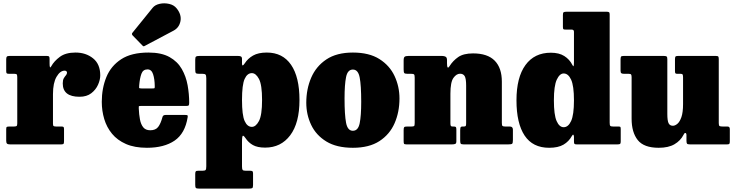

<svg xmlns="http://www.w3.org/2000/svg" viewBox="-20 -849 4326 1129"><path d="M81.5 -393.5Q81.5 -406 79 -410.5Q76.5 -415 64.5 -415H34.5Q23.5 -415 20 -417.5Q16.5 -420 16.5 -430.5V-500Q16.5 -512 20.2 -516Q24 -520 35.5 -520H255.5Q265 -520 268.2 -517Q271.5 -514 271.5 -503.5V-475.5Q271.5 -440 281.5 -459.5Q298 -489.5 332 -514.8Q366 -540 424 -540Q485 -540 527.2 -506Q569.5 -472 569.5 -406Q569.5 -380 556.5 -350.8Q543.5 -321.5 516.8 -300.8Q490 -280 447.5 -280Q349 -280 349 -358.5Q349 -378.5 355.2 -389Q361.5 -399.5 367.8 -406.5Q374 -413.5 374 -422Q374 -426 370.8 -429.8Q367.5 -433.5 360 -433.5Q333.5 -433.5 312.5 -397.5Q291.5 -361.5 291.5 -295.5V-122.5Q291.5 -110.5 295.2 -107.8Q299 -105 311.5 -105H342.5Q351.5 -105 354 -101.8Q356.5 -98.5 356.5 -88.5V-20Q356.5 -8.5 354.2 -4.2Q352 0 340.5 0H38.5Q26 0 21.2 -4.5Q16.5 -9 16.5 -21.5V-90Q16.5 -101 20.5 -103Q24.5 -105 35.5 -105H60.5Q73 -105 77.2 -107.8Q81.5 -110.5 81.5 -123Z M578.5 -250Q578.5 -330 605.5 -395.8Q632.5 -461.5 692.8 -500.8Q753 -540 853.5 -540Q929.5 -540 976.8 -513.5Q1024 -487 1049 -443.2Q1074 -399.5 1083.2 -347.8Q1092.5 -296 1092.5 -245Q1092.5 -233.5 1089.8 -229.8Q1087 -226 1075.5 -226H807.5Q797 -226 796.2 -223.2Q795.5 -220.5 796 -211Q797.5 -175.5 803 -146.5Q808.5 -117.5 822.5 -100.2Q836.5 -83 863.5 -83Q895 -83 910 -102.5Q925 -122 935.5 -161Q938.5 -173 953.5 -173H1069.5Q1080 -173 1082.5 -170.8Q1085 -168.5 1083.5 -160Q1068.5 -64.5 1006.8 -22.2Q945 20 844 20Q771.5 20 720.8 -2.2Q670 -24.5 638.8 -62.5Q607.5 -100.5 593 -149Q578.5 -197.5 578.5 -250ZM811.5 -329H877Q887.5 -329 888.8 -330.8Q890 -332.5 890 -342.5Q889.5 -384 880.2 -412.5Q871 -441 847.5 -441Q821 -441 811.5 -415Q802 -389 798.5 -347.5Q797.5 -336.5 798 -332.8Q798.5 -329 811.5 -329ZM816.5 -582.5 760 -640.5Q751.5 -649.5 760.5 -658.5L877.5 -803Q891.5 -820.5 918.8 -826.5Q946 -832.5 974.2 -826.2Q1002.5 -820 1018.5 -800Q1048.5 -763 1041.2 -724.8Q1034 -686.5 1000 -668.5L832 -579.5Q826.5 -576 823.5 -577Q820.5 -578 816.5 -582.5Z M1128 -441V-497.5Q1128 -513 1132.8 -516.5Q1137.5 -520 1152.5 -520H1380.5Q1391 -520 1397 -516.8Q1403 -513.5 1403 -502V-475Q1403 -464 1407.2 -464.5Q1411.5 -465 1419.5 -477Q1437.5 -505 1468.2 -522.5Q1499 -540 1549 -540Q1642 -540 1691.5 -468Q1741 -396 1741 -261Q1741 -126 1686.5 -53.5Q1632 19 1539 19Q1494 19 1467.2 4Q1440.5 -11 1423.5 -37Q1414 -51.5 1408.5 -50.8Q1403 -50 1403 -13V129Q1403 145 1406.5 150Q1410 155 1425 155H1450.5Q1460 155 1464 157.8Q1468 160.5 1468 171V239Q1468 254 1463.2 257Q1458.5 260 1443.5 260H1150.5Q1135.5 260 1131.8 256Q1128 252 1128 238V174Q1128 162.5 1131.2 158.8Q1134.5 155 1146.5 155H1171Q1185.5 155 1189.2 150.2Q1193 145.5 1193 128.5V-389Q1193 -406.5 1188.2 -410.8Q1183.5 -415 1170.5 -415H1150.5Q1135.5 -415 1131.8 -419.2Q1128 -423.5 1128 -441ZM1403 -261Q1403 -172 1418.5 -137.5Q1434 -103 1461 -103Q1484.5 -103 1502.8 -137.5Q1521 -172 1521 -261Q1521 -350.5 1502.8 -384.8Q1484.5 -419 1461 -419Q1434 -419 1418.5 -384.8Q1403 -350.5 1403 -261Z M1781 -245Q1781 -325 1809.8 -392Q1838.5 -459 1899 -499.5Q1959.5 -540 2055 -540Q2150.5 -540 2211 -501.8Q2271.5 -463.5 2300.2 -401.8Q2329 -340 2329 -270Q2329 -190 2300.2 -124.2Q2271.5 -58.5 2211 -19.2Q2150.5 20 2055 20Q1959.5 20 1899 -17Q1838.5 -54 1809.8 -114.5Q1781 -175 1781 -245ZM2006 -270Q2006 -173.5 2015 -126.8Q2024 -80 2055 -80Q2086 -80 2095 -124.2Q2104 -168.5 2104 -250Q2104 -347 2095 -393.5Q2086 -440 2055 -440Q2024 -440 2015 -396Q2006 -352 2006 -270Z M2398 -415H2376Q2361 -415 2357.2 -419.5Q2353.5 -424 2353.5 -440.5V-493.5Q2353.5 -511 2359.8 -515.5Q2366 -520 2381.5 -520H2580.5Q2592 -520 2600.2 -515.5Q2608.5 -511 2608.5 -495V-477Q2608.5 -458.5 2612 -453Q2615.5 -447.5 2624 -461Q2643.5 -492 2674.5 -513.5Q2705.5 -535 2761.5 -535Q2847 -535 2889 -492.2Q2931 -449.5 2931 -369V-126.5Q2931 -111.5 2935 -108.2Q2939 -105 2952.5 -105H2978Q2996 -105 2996 -86.5V-26Q2996 -7.5 2991.5 -3.8Q2987 0 2969.5 0H2706Q2692 0 2689 -4.5Q2686 -9 2686 -23V-82Q2686 -92.5 2687.8 -98.8Q2689.5 -105 2699.5 -105H2706.5Q2716 -105 2718.5 -108.2Q2721 -111.5 2721 -124.5V-345.5Q2721 -386 2712.8 -400.8Q2704.5 -415.5 2685 -415.5Q2664 -415.5 2646.2 -390.8Q2628.5 -366 2628.5 -298V-124.5Q2628.5 -113.5 2630.8 -109.2Q2633 -105 2642 -105H2648.5Q2657.5 -105 2660.5 -102Q2663.5 -99 2663.5 -86.5V-18.5Q2663.5 -5.5 2657 -2.8Q2650.5 0 2638.5 0H2369.5Q2357.5 0 2355.5 -4.2Q2353.5 -8.5 2353.5 -20.5V-84Q2353.5 -97.5 2356.8 -101.2Q2360 -105 2373.5 -105H2398.5Q2411 -105 2414.8 -107.8Q2418.5 -110.5 2418.5 -126V-392Q2418.5 -407.5 2414.8 -411.2Q2411 -415 2398 -415Z M3017 -259Q3017 -394 3069.8 -466.5Q3122.5 -539 3219 -539Q3267.5 -539 3298.2 -519.5Q3329 -500 3345.5 -467.5Q3351 -456 3353 -461Q3355 -466 3355 -486.5V-662Q3355 -675 3341.5 -675H3307.5Q3296 -675 3293 -677.2Q3290 -679.5 3290 -691V-761Q3290 -774 3294.2 -777Q3298.5 -780 3312 -780H3547.5Q3557 -780 3561 -777.2Q3565 -774.5 3565 -764.5V-127.5Q3565 -113 3568.5 -109Q3572 -105 3586 -105H3618.5Q3627 -105 3628.5 -101.2Q3630 -97.5 3630 -89V-17.5Q3630 -6 3626.5 -3Q3623 0 3611 0H3370.5Q3360 0 3357.5 -3.5Q3355 -7 3355 -18V-43.5Q3355 -52.5 3351.8 -56.2Q3348.5 -60 3342.5 -49Q3325 -17 3293.5 1.5Q3262 20 3209 20Q3112.5 20 3064.8 -52Q3017 -124 3017 -259ZM3237 -259Q3237 -173.5 3253 -137.2Q3269 -101 3294.5 -101Q3321.5 -101 3338.2 -137.2Q3355 -173.5 3355 -259Q3355 -344.5 3338.2 -380.8Q3321.5 -417 3294.5 -417Q3271 -417 3254 -380.8Q3237 -344.5 3237 -259Z M3694 -151V-394.5Q3694 -406.5 3691 -410.8Q3688 -415 3676.5 -415H3650Q3638 -415 3633.5 -418.5Q3629 -422 3629 -434V-498.5Q3629 -511.5 3631.8 -515.8Q3634.5 -520 3647 -520H3884Q3896 -520 3900 -516.8Q3904 -513.5 3904 -500.5V-179.5Q3904 -139 3911.5 -124.2Q3919 -109.5 3936.5 -109.5Q3949.5 -109.5 3963.2 -121Q3977 -132.5 3986.8 -160.2Q3996.5 -188 3996.5 -237V-394Q3996.5 -405.5 3994.2 -410.2Q3992 -415 3983 -415H3963Q3955 -415 3952 -417.5Q3949 -420 3949 -431V-500Q3949 -512 3951.8 -516Q3954.5 -520 3966 -520H4189.5Q4201 -520 4203.8 -516.2Q4206.5 -512.5 4206.5 -501V-125Q4206.5 -110.5 4211.2 -107.8Q4216 -105 4230.5 -105H4258Q4271.5 -105 4271.5 -90V-18.5Q4271.5 -7.5 4269 -3.8Q4266.5 0 4256 0H4037Q4023 0 4019.8 -4.2Q4016.5 -8.5 4016.5 -22.5V-54Q4016.5 -65.5 4010.8 -67Q4005 -68.5 3999.5 -56.5Q3981.5 -21.5 3946 -0.8Q3910.5 20 3853.5 20Q3766 20 3730 -25.5Q3694 -71 3694 -151Z"/></svg>

Font: Besley* Narrow Fatface
Style: Regular
Weight: 900
Width: 4
Designer: Owen Earl
Foundry: indestructible type*
Version: Version 3.000; ttfautohint (v1.8.3)